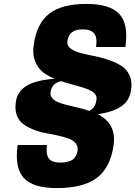

<svg xmlns="http://www.w3.org/2000/svg" viewBox="-20 -740 691 980"><path d="M324 -530Q321 -508 339 -493.5Q357 -479 387.5 -470.5Q418 -462 455.5 -455Q493 -448 529.5 -436Q566 -424 595.5 -406.5Q625 -389 640.5 -357Q656 -325 649 -280Q644 -245 624.5 -220.5Q605 -196 569 -180.5Q533 -165 479 -157Q575 -109 560 0Q544 115 475 167.5Q406 220 269 220Q148 220 101 168Q54 116 70 0H220Q213 47 229 68.5Q245 90 287 90Q329 90 350 75.5Q371 61 376 30Q379 7 366 -9Q353 -25 329.5 -33Q306 -41 276 -48Q246 -55 214 -60.5Q182 -66 152 -78Q122 -90 99.5 -106Q77 -122 66 -151Q55 -180 61 -220Q68 -273 115.5 -302Q163 -331 259 -338Q222 -353 197.5 -373Q173 -393 159 -428Q145 -463 152 -510Q167 -620 231 -670Q295 -720 421 -720Q542 -720 589.5 -668Q637 -616 620 -500H470Q475 -532 469.5 -551.5Q464 -571 447.5 -580.5Q431 -590 403 -590Q366 -590 347.5 -575.5Q329 -561 324 -530ZM472 -229Q475 -246 466.5 -258.5Q458 -271 437.5 -280Q417 -289 397.5 -295Q378 -301 344.5 -310Q311 -319 291 -326Q244 -314 238 -270Q236 -255 243.5 -243.5Q251 -232 264 -224.5Q277 -217 298.5 -210.5Q320 -204 340.5 -199.5Q361 -195 388.5 -188Q416 -181 436 -174Q467 -190 472 -229Z"/></svg>

Font: Fivo Sans Modern Heavy
Style: Regular
Weight: 900
Designer: Alexander Slobzheninov
Foundry: Alexander Slobzheninov
Version: 1.0